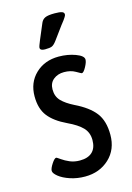

<svg xmlns="http://www.w3.org/2000/svg" viewBox="-113 -776 578 843"><g transform="rotate(-15 176.5 -354.5)"><path d="M31 -53Q31 -64 44 -84Q57 -104 65 -104Q67 -104 82.5 -93Q98 -82 118 -73.5Q138 -65 163 -65Q200 -65 219.5 -83.5Q239 -102 239 -138Q239 -172 217.5 -194.5Q196 -217 151 -238Q96 -264 69.5 -298Q43 -332 43 -388Q43 -451 84.5 -490.5Q126 -530 190 -530Q231 -530 266 -517Q301 -504 301 -487Q301 -475 289.5 -454Q278 -433 270 -433Q268 -433 246.5 -445.5Q225 -458 195 -458Q166 -458 146.5 -442Q127 -426 127 -397Q127 -365 146.5 -345Q166 -325 202 -307Q264 -277 292.5 -240Q321 -203 321 -140Q321 -73 277 -32Q233 9 167 9Q131 9 99.5 -1.5Q68 -12 49.5 -27Q31 -42 31 -53ZM119 -589Q119 -595 130 -621L160 -692Q166 -706 179 -712Q192 -718 222 -718Q245 -718 255 -714.5Q265 -711 265 -702Q265 -697 259.5 -689Q254 -681 252 -678L238 -660L194 -600Q182 -584 172.5 -580Q163 -576 141 -576Q119 -576 119 -589Z"/></g></svg>

Font: Asap Condensed
Style: Regular
Weight: 400
Designer: Pablo Cosgaya
Foundry: Omnibus-Type
Version: Version 1.010; ttfautohint (v1.8)